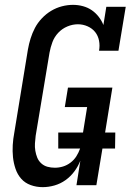

<svg xmlns="http://www.w3.org/2000/svg" viewBox="-20 -763 540 791"><path d="M156 8Q130 8 106.5 -0.5Q83 -9 67.5 -26.5Q52 -44 44 -67.5Q36 -91 33.5 -115.5Q31 -140 32.5 -165.5Q34 -191 39 -217L95 -559Q99 -582 106 -604.5Q113 -627 124 -648Q135 -669 152.5 -687.5Q170 -706 191 -718.5Q212 -731 235 -737Q258 -743 281 -743Q302 -743 322 -737.5Q342 -732 358 -721Q374 -710 386.5 -694Q399 -678 406 -660L418 -735H498L468 -554H388Q392 -575 388 -595.5Q384 -616 372 -631Q360 -646 341 -654.5Q322 -663 301 -663Q279 -663 257.5 -654Q236 -645 220 -628Q204 -611 196 -589.5Q188 -568 184 -546L127 -204Q125 -188 124 -172.5Q123 -157 125.5 -142Q128 -127 133.5 -113.5Q139 -100 150 -90Q161 -80 175.5 -76Q190 -72 206 -72Q223 -72 239.5 -77Q256 -82 270.5 -93Q285 -104 294.5 -119Q304 -134 310 -151H220V-217H322L339 -322H247L260 -402H443L413 -217H455L454 -151H402L377 0H295L311 -101Q302 -78 286.5 -57Q271 -36 250 -21Q229 -6 204.5 1Q180 8 156 8Z"/></svg>

Font: Iosevka Curly Slab Medium
Style: Italic
Weight: 500
Italic angle: -9°
Monospace: yes
Designer: Belleve Invis
Foundry: Belleve Invis
Version: Version 22.1.2; ttfautohint (v1.8.4)